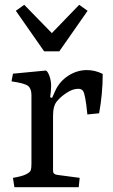

<svg xmlns="http://www.w3.org/2000/svg" viewBox="-20 -780 472 800"><path d="M40 0 34 -39Q71 -45 88 -53.5Q105 -62 108 -70Q111 -78 111 -96V-384Q111 -410 97.5 -421.5Q84 -433 28 -441L34 -473L170 -486Q177 -486 185 -466Q193 -446 193 -422Q193 -403 189 -375L197 -372L210 -401Q228 -441 264.5 -464.5Q301 -488 342 -488Q376 -488 408 -472Q408 -390 393 -308L344 -303Q336 -387 326 -401Q320 -410 306 -410Q283 -410 258 -393.5Q233 -377 218 -359Q201 -340 201 -298V-72Q201 -65 202 -61.5Q203 -58 207.5 -55Q212 -52 221 -51L312 -39L308 0ZM164 -566 46 -735 81 -760 196 -642 310 -760 345 -735 227 -566Z"/></svg>

Font: Poly
Style: Regular
Weight: 400
Designer: Jos Nicols Silva Schwarzenberg
Foundry: Jose Nicolas Silva Schwarzenberg
Version: Version 1.001